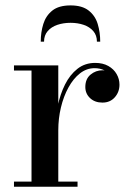

<svg xmlns="http://www.w3.org/2000/svg" viewBox="-20 -708 497 728"><path d="M189.5 -214Q189.5 -260 198.8 -305.2Q208 -350.5 226.5 -387.5Q245 -424.5 273.5 -447Q302 -469.5 341 -469.5Q370 -469.5 390.8 -457.8Q411.5 -446 422.2 -427.2Q433 -408.5 433 -387Q433 -359 415.2 -339Q397.5 -319 368.5 -319Q339.5 -319 321.5 -336Q303.5 -353 303.5 -378Q303.5 -408.5 323.2 -425Q343 -441.5 368.5 -441.5Q386.5 -441.5 400.8 -434.2Q415 -427 423.5 -414.8Q432 -402.5 432 -387H412.5Q412.5 -404.5 402.8 -418.8Q393 -433 376.2 -441.2Q359.5 -449.5 338.5 -449.5Q308.5 -449.5 283.2 -429.8Q258 -410 239.5 -376.2Q221 -342.5 211 -300.5Q201 -258.5 201 -214ZM201 -460V-19.5H274V0H33V-19.5H99.5V-440.5H33V-460ZM134.5 -550Q134.5 -585.5 144.2 -617Q154 -648.5 178.5 -668Q203 -687.5 247.5 -687.5Q291.5 -687.5 316.2 -668Q341 -648.5 350.5 -617Q360 -585.5 360 -550H347.5Q347.5 -574 333.8 -590Q320 -606 297.2 -613.8Q274.5 -621.5 247.5 -621.5Q220.5 -621.5 197.5 -613.8Q174.5 -606 160.8 -590Q147 -574 147 -550Z"/></svg>

Font: Bodoni Moda 11pt Medium
Style: Regular
Weight: 500
Designer: Owen Earl
Foundry: indestructible type
Version: Version 2.004